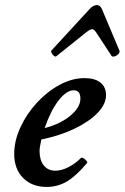

<svg xmlns="http://www.w3.org/2000/svg" viewBox="-20 -724 491 757"><path d="M164 13Q106 13 71 -22.5Q36 -58 36 -117Q36 -169 60.5 -222Q85 -275 125.5 -319Q166 -363 215 -389.5Q264 -416 313 -416Q354 -416 376 -398.5Q398 -381 398 -349Q398 -313 364.5 -278.5Q331 -244 273.5 -216.5Q216 -189 143 -174Q139 -154 137.5 -145.5Q136 -137 136 -128Q136 -93 152.5 -72Q169 -51 198 -51Q222 -51 249 -64.5Q276 -78 299 -101Q303 -104 309.5 -100Q316 -96 321 -89.5Q326 -83 323 -81Q279 -29 243 -8Q207 13 164 13ZM156 -219Q218 -235 257.5 -268Q297 -301 297 -335Q297 -368 271 -368Q242 -368 211 -328Q180 -288 156 -219ZM203 -503Q199 -499 193 -503.5Q187 -508 183.5 -515Q180 -522 183 -525L333 -688Q347 -704 362 -704Q375 -704 382 -688L451 -524Q453 -517 446.5 -510.5Q440 -504 431 -501.5Q422 -499 419 -505L360 -595Q350 -609 344 -609Q335 -609 318 -595Z"/></svg>

Font: Junicode SmExp
Style: Bold Italic
Weight: 700
Width: 6
Italic angle: -11°
Designer: Peter S. Baker
Version: Version 2.205; ttfautohint (v1.8.4)